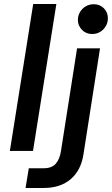

<svg xmlns="http://www.w3.org/2000/svg" viewBox="-20 -750 556 954"><path d="M29 0 145 -730H260L144 0ZM107 184 123 86H197Q238 86 257.5 63Q277 40 283 0L363 -510H477L395 15Q383 96 331.5 140Q280 184 197 184ZM438 -581Q407 -581 387 -602Q367 -623 367 -651Q367 -672 377.5 -690Q388 -708 406 -718.5Q424 -729 446 -729Q476 -729 496 -709Q516 -689 516 -659Q516 -638 505.5 -620Q495 -602 477.5 -591.5Q460 -581 438 -581Z"/></svg>

Font: MuseoModerno Thin Medium
Style: Italic
Weight: 500
Italic angle: -9°
Version: Version 1.003